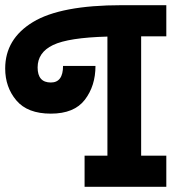

<svg xmlns="http://www.w3.org/2000/svg" viewBox="-65 -720 685 740"><path d="M-45 -456Q-45 -570 62 -635Q169 -700 404 -700H576V-580H479V-120H576V0H261V-120H349V-579Q199 -575 139.5 -546.5Q80 -518 80 -460Q80 -402 131 -402Q178 -402 178 -466H303Q303 -389 262 -335.5Q221 -282 131 -282Q41 -282 -2 -333Q-45 -384 -45 -456Z"/></svg>

Font: Cherry Swash
Style: Bold
Weight: 700
Designer: Kasatkina Nataliya
Foundry: Nataliya Kasatkina
Version: Version 1.001